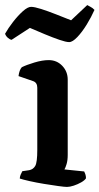

<svg xmlns="http://www.w3.org/2000/svg" viewBox="-45 -737 392 757"><path d="M219 0Q210 0 184.5 -3.5Q159 -7 128.5 -12Q98 -17 71.5 -23Q45 -29 33 -33Q33 -40 36.5 -48.5Q40 -57 43 -62L70 -66Q86 -69 94 -83Q102 -97 102 -146V-391Q102 -411 86 -417L28 -437Q31 -461 41 -472Q59 -481 90.5 -490.5Q122 -500 147 -500Q179 -500 200.5 -477.5Q222 -455 222 -423V-126Q222 -105 217.5 -90Q213 -75 209 -69L287 -61Q289 -57 291.5 -50Q294 -43 294 -34Q289 -26 275 -18Q261 -10 245.5 -5Q230 0 219 0ZM227.7 -571Q215.4 -571 189.2 -580Q163.1 -589 131.8 -602Q100.4 -615 72.9 -627L0.7 -580Q-6 -581 -14.1 -588Q-22.1 -595 -25 -604Q-12.6 -626 6.4 -650.5Q25.4 -675 44.8 -692.5Q64.3 -710 77.6 -710Q90.9 -710 117.5 -701.5Q144.1 -693 175.9 -680.5Q207.8 -668 235.3 -657L299 -717Q305.6 -713 312.7 -709.5Q319.9 -706 327.5 -698Q315.1 -670 297.1 -640.5Q279 -611 260 -591Q241 -571 227.7 -571Z"/></svg>

Font: Texturina SemiBold
Style: Regular
Weight: 600
Designer: Guillermo Torres Carreño
Foundry: Omnibus-Type
Version: Version 1.002; ttfautohint (v1.8.3)